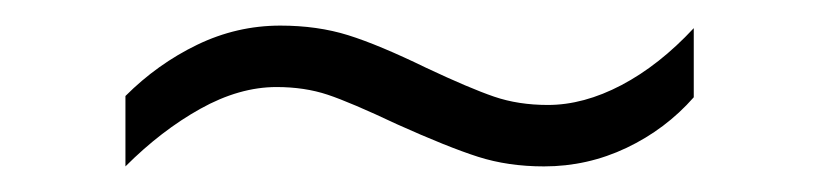

<svg xmlns="http://www.w3.org/2000/svg" viewBox="-20 -428 640 150"><path d="M78 -353Q103 -378 134 -393Q165 -408 199 -408Q228 -408 252 -400.5Q276 -393 313 -375Q347 -359 366 -352.5Q385 -346 408 -346Q436 -346 465.5 -361.5Q495 -377 522 -406V-352Q500 -327 469.5 -312.5Q439 -298 405 -298Q377 -298 353.5 -305.5Q330 -313 290 -331Q254 -348 236 -354Q218 -360 196 -360Q167 -360 136.5 -343Q106 -326 78 -298Z"/></svg>

Font: Noto Sans Mono UI Light
Style: Regular
Weight: 300
Monospace: yes
Designer: Monotype Design team
Foundry: Monotype Imaging Inc.
Version: Version 1.000